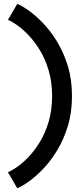

<svg xmlns="http://www.w3.org/2000/svg" viewBox="-20 -831 445 1017"><path d="M361.3 -322.3Q361.3 -234.4 338.9 -161.6Q316.4 -88.9 281.2 -32Q246.1 24.9 206.1 66.2Q166 107.4 130.1 132.3Q94.2 157.2 71.3 166L22 81.1Q39.1 74.7 67.9 55.2Q96.7 35.6 128.9 2.7Q161.1 -30.3 190.2 -77.4Q219.2 -124.5 237.5 -185.5Q255.9 -246.6 255.9 -322.3Q255.9 -397.5 237.5 -458.7Q219.2 -520 190.2 -566.9Q161.1 -613.8 128.9 -647Q96.7 -680.2 67.9 -699.7Q39.1 -719.2 22 -725.6L71.3 -810.5Q94.2 -801.8 130.1 -776.6Q166 -751.5 206.1 -710.4Q246.1 -669.4 281.2 -612.3Q316.4 -555.2 338.9 -482.7Q361.3 -410.2 361.3 -322.3Z"/></svg>

Font: Giphurs Medium
Style: Regular
Weight: 500
Version: Version 0.920; ttfautohint (v1.8.4.7-5d5b)